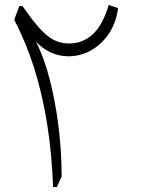

<svg xmlns="http://www.w3.org/2000/svg" viewBox="-20 -757 571 777"><path d="M419.9 -736.8Q396 -655.8 355.5 -618.4Q314.9 -581.1 259.8 -581.1Q228 -581.1 200.4 -594Q172.9 -606.9 142.6 -639.9Q112.3 -672.9 71.3 -732.4H58.1L37.6 -676.8Q85.4 -585.4 118.7 -480Q151.9 -374.5 170.9 -254.6Q189.9 -134.8 194.8 0H210L229.5 -42.5Q229.5 -142.6 216.8 -244.9Q204.1 -347.2 180.9 -436.8Q157.7 -526.4 125.5 -587.9Q170.4 -542.5 223.9 -532.5Q277.3 -522.5 327.4 -543Q377.4 -563.5 413.1 -610.1Q448.7 -656.7 458 -724.1Z"/></svg>

Font: Pinar FD VF
Style: Regular
Weight: 300
Designer: Amin Abedi
Version: Version 2.000